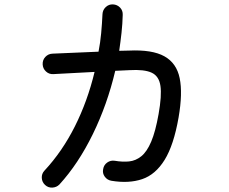

<svg xmlns="http://www.w3.org/2000/svg" viewBox="-20 -818 1040 873"><path d="M185 23Q171 10 170 -9Q169 -28 182 -42Q263 -129 320.5 -243.5Q378 -358 410 -491L222 -481Q203 -480 189 -493Q175 -506 174 -525Q173 -545 186 -559Q199 -573 218 -574L428 -583Q436 -624 440 -667Q444 -710 446 -754Q447 -773 461 -786Q475 -799 494 -798Q513 -797 526 -783.5Q539 -770 538 -750Q537 -709 532.5 -668.5Q528 -628 522 -587L566 -588Q672 -593 727.5 -562Q783 -531 797 -462.5Q811 -394 792 -284Q770 -158 728.5 -91Q687 -24 626.5 -3.5Q566 17 487 4Q468 1 456.5 -14.5Q445 -30 449 -49Q452 -68 467.5 -79Q483 -90 502 -87Q537 -81 567 -84Q597 -87 622.5 -107.5Q648 -128 667.5 -174Q687 -220 701 -299Q716 -383 709.5 -427.5Q703 -472 669.5 -487.5Q636 -503 569 -499L504 -496Q468 -343 402 -208Q336 -73 250 21Q237 34 218 35Q199 36 185 23Z"/></svg>

Font: Zen Maru Gothic Medium
Style: Regular
Weight: 500
Designer: Yoshimichi Ohira
Foundry: Positype
Version: Version 1.001